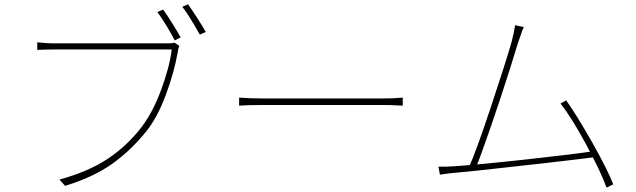

<svg xmlns="http://www.w3.org/2000/svg" viewBox="-20 -845 2940 888"><path d="M815.4 -671.9 788.1 -658.2Q773.4 -687.5 749.5 -726.6Q725.6 -765.6 708 -789.1L734.4 -800.8Q751 -778.3 775.4 -739.3Q799.8 -700.2 815.4 -671.9ZM931.6 -697.3 904.3 -684.6Q851.6 -778.3 823.2 -813.5L849.6 -825.2Q866.2 -801.8 890.6 -764.2Q915 -726.6 931.6 -697.3ZM802.7 -608.4 801.8 -602.5Q785.2 -508.8 746.6 -405.3Q708 -301.8 657.2 -238.3Q584 -147.5 497.6 -86.4Q411.1 -25.4 281.2 14.6L254.9 -14.6Q387.7 -50.8 477.1 -109.9Q566.4 -168.9 633.8 -255.9Q685.5 -323.2 724.6 -427.7Q763.7 -532.2 774.4 -616.2H230.5Q201.2 -616.2 152.3 -614.3V-649.4Q170.9 -647.5 189.9 -646Q209 -644.5 231.4 -644.5H758.8Q776.4 -644.5 787.1 -647.5L809.6 -632.8Q804.7 -624 802.7 -608.4Z M1201.2 -389.6H1747.1Q1802.7 -389.6 1829.1 -392.6L1842.8 -393.6V-356.4L1820.3 -357.4Q1785.2 -359.4 1748 -359.4H1201.2Q1123 -359.4 1085.9 -356.4V-393.6Q1132.8 -389.6 1201.2 -389.6Z M2395.5 -703.1Q2381.8 -666 2376 -647.5Q2370.1 -627 2336.9 -521.5Q2294.9 -388.7 2249 -255.9Q2203.1 -123 2182.6 -74.2L2149.4 -73.2Q2180.7 -140.6 2251 -352.1Q2321.3 -563.5 2346.7 -653.3Q2359.4 -703.1 2362.3 -728.5L2402.3 -719.7ZM2816.4 7.8 2785.2 22.5Q2758.8 -50.8 2691.4 -175.8Q2624 -300.8 2572.3 -366.2L2598.6 -380.9Q2650.4 -307.6 2720.2 -184.1Q2790 -60.5 2816.4 7.8ZM2724.6 -145.5 2739.3 -119.1Q2664.1 -109.4 2498 -90.3Q2332 -71.3 2185.5 -55.7L2085 -45.9Q2057.6 -43.9 2014.6 -37.1L2007.8 -74.2Q2041 -73.2 2083 -76.2Q2189.5 -83 2412.1 -107.4Q2634.8 -131.8 2724.6 -145.5Z"/></svg>

Font: Min Sans VF VF
Style: Regular
Weight: 400
Designer: Jinseong-Kim, NotoSansCJK, Nunito
Foundry: Jinseong-Kim
Version: Version 1.420;Glyphs 3.1.2 (3151)